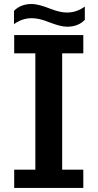

<svg xmlns="http://www.w3.org/2000/svg" viewBox="-20 -899 480 944"><path d="M397 -866.7V-801.3Q364.3 -767.6 309.6 -767.6Q276.9 -767.6 216.8 -791.5Q171.9 -809.6 136.2 -809.6Q89.4 -809.6 48.8 -780.3V-845.7Q82 -879.4 136.2 -879.4Q168 -879.4 229 -855.5Q274.4 -837.4 309.1 -837.4Q356.9 -837.4 397 -866.7ZM49.8 -636.7V-726.6H389.6V-636.7H285.6V-64.9H389.6V24.9H49.8V-64.9H153.8V-636.7Z"/></svg>

Font: FORM UDPGothic
Style: Bold
Weight: 700
Foundry: Pronama LLC
Version: Version 1.051